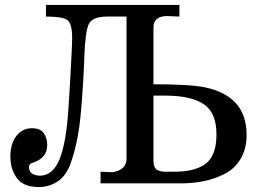

<svg xmlns="http://www.w3.org/2000/svg" viewBox="-20 -742 1040 777"><path d="M109 -223Q144 -223 157.5 -202.5Q171 -182 171 -157Q171 -128 157 -111.5Q143 -95 123 -87.5Q103 -80 101 -78L97 -68V-67Q97 -33 141 -31Q193 -31 220.5 -96.5Q248 -162 257 -304L262 -383Q272 -553 272 -588Q272 -647 252.5 -661Q233 -675 166 -675V-722H706V-675L657 -677H656Q609 -677 602 -642L601 -627V-401Q751 -401 812 -388Q978 -352 978 -196Q978 -140 954 -99.5Q930 -59 889.5 -38.5Q849 -18 805.5 -9Q762 0 713 0H387V-47L434 -45H435Q488 -53 492 -95V-675H415Q355 -675 340 -646Q325 -617 321 -509V-497Q312 -306 300.5 -226Q289 -146 267 -84Q248 -30 213 -7.5Q178 15 138 15Q75 15 48.5 -21Q22 -57 22 -108Q22 -160 46 -191.5Q70 -223 109 -223ZM601 -94Q601 -77 605.5 -66.5Q610 -56 619.5 -52.5Q629 -49 635.5 -48Q642 -47 656 -47H685Q770 -47 813 -80Q856 -113 856 -198Q856 -286 804.5 -320.5Q753 -355 649 -355H601Z"/></svg>

Font: cwTeXMing
Style: Medium
Weight: 500
Version: Version 1.17